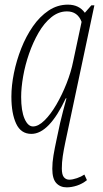

<svg xmlns="http://www.w3.org/2000/svg" viewBox="-20 -566 442 826"><path d="M267 240Q239 240 222 221.5Q205 203 205 160Q205 133 210 103Q215 73 223 36Q232 -8 238.5 -36.5Q245 -65 251.5 -89Q258 -113 266 -143H263Q191 10 115 10Q70 10 49.5 -34Q29 -78 29 -150Q29 -198 40 -252Q51 -306 71.5 -358Q92 -410 121.5 -452.5Q151 -495 189 -520.5Q227 -546 272 -546Q320 -546 345 -511L373 -543H386L261 46Q254 79 250 106Q246 133 246 159Q246 186 255 196.5Q264 207 278 207Q292 207 311 200.5Q330 194 343 185L354 209Q334 225 311 232.5Q288 240 267 240ZM122 -22Q145 -22 171.5 -48Q198 -74 222.5 -116Q247 -158 266.5 -207.5Q286 -257 295 -303L331 -472Q314 -517 268 -517Q232 -517 201 -492Q170 -467 146 -425.5Q122 -384 105 -335Q88 -286 79.5 -237Q71 -188 71 -149Q71 -89 85.5 -55.5Q100 -22 122 -22Z"/></svg>

Font: Noto Serif ExtraCondensed ExtraLight
Style: Italic
Weight: 200
Width: 2
Italic angle: -12°
Designer: Monotype Design Team
Foundry: Monotype Imaging Inc.
Version: Version 2.014; ttfautohint (v1.8.4.7-5d5b)